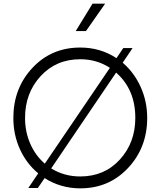

<svg xmlns="http://www.w3.org/2000/svg" viewBox="-20 -1020 878 1050"><path d="M555 -1000 450 -850H394L486 -1000ZM651 -677Q714 -623 749.5 -544Q785 -465 785 -375Q785 -213 680.5 -101.5Q576 10 419 10Q312 10 224 -46L187 8H135L189 -72Q125 -125 89 -204Q53 -283 53 -375Q53 -537 157 -648.5Q261 -760 419 -760Q529 -760 617 -702L654 -757H705ZM117 -375Q117 -299 145.5 -234Q174 -169 225 -125L581 -649Q509 -696 419 -696Q287 -696 202 -603.5Q117 -511 117 -375ZM419 -55Q551 -55 635.5 -147.5Q720 -240 720 -375Q720 -531 615 -623L260 -99Q331 -55 419 -55Z"/></svg>

Font: Orkney Light
Style: Regular
Weight: 300
Designer: Samuel Oakes and Alfredo Marco Pradil
Foundry: Alfredo Marco Pradil
Version: 1.0; ttfautohint (v1.5)